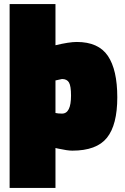

<svg xmlns="http://www.w3.org/2000/svg" viewBox="-20 -723 609 938"><path d="M251 -703V-502Q318 -518 355 -518Q461 -518 507 -450Q553 -382 553 -247.5Q553 -113 502.5 -50Q452 13 333 13Q310 13 264 3L251 0V195H27V-703ZM283 -168Q327 -168 327 -256Q327 -303 317 -320Q307 -337 283 -337L251 -330V-171Q264 -168 283 -168Z"/></svg>

Font: Titillium Web Black
Style: Regular
Weight: 900
Version: Version 1.002;PS 35.000;hotconv 1.0.70;makeotf.lib2.5.55311